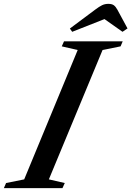

<svg xmlns="http://www.w3.org/2000/svg" viewBox="-85 -976 682 996"><path d="M-65 0 -53.5 -26.5 40.5 -45.5 318 -716.5 235.5 -735.5 247 -761.5H551.5L540.5 -735.5L447 -716.5L168.5 -45.5L251 -26.5L239 0ZM289.5 -811 277.5 -828 409.5 -926.5Q429.5 -941.5 444.2 -948.8Q459 -956 477 -956Q495 -956 504.8 -949.2Q514.5 -942.5 523.5 -926.5L576.5 -828.5L550.5 -811L457 -877Z"/></svg>

Font: Libre Caslon Text Medium Italic
Style: Regular
Weight: 500
Italic angle: -22.583°
Designer: Pablo Impallari, Rodrigo Fuenzalida, Katja Schimmel
Foundry: Pablo Impallari, Rodrigo Fuenzalida
Version: Version 2.000